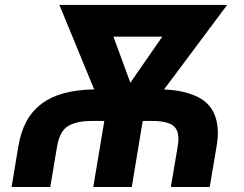

<svg xmlns="http://www.w3.org/2000/svg" viewBox="-20 -747 975 767"><path d="M26.3 0 53.3 -162.6Q62.9 -220.2 85.9 -262.4Q109 -304.7 146.5 -332.7Q183.9 -360.8 236.2 -374.8Q288.4 -388.8 356.2 -389.9L217.3 -727.3H887.4L635.3 -389.6Q671.9 -388.1 702.6 -381.9Q733.3 -375.7 759.9 -364.3Q785.9 -353.3 805 -335.8Q824.2 -318.2 835.4 -293.3Q846.6 -268.5 849.4 -236Q852.3 -203.5 845.2 -162.6L817.8 0H662.6L690 -162.6Q699.6 -219.1 675.8 -241.5Q652 -263.8 588.8 -263.8H550.1L506.4 0H352.6L396.7 -263.8H344.5Q316.8 -263.8 294.6 -259.2Q272.4 -254.6 254.3 -244.7Q218.8 -225.1 208.1 -162.6L180.8 0ZM500.7 -416.5 628.2 -600.5H433.2Z"/></svg>

Font: Inter P
Style: Bold Italic
Weight: 700
Italic angle: 9.39999°
Designer: Rasmus Andersson
Foundry: rsms
Version: Version 3.018;git-588b23468